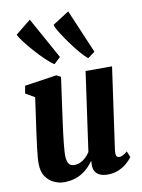

<svg xmlns="http://www.w3.org/2000/svg" viewBox="-97 -960 765 1036"><g transform="rotate(-10 285.0 -442.0)"><path d="M168 10Q143.5 10 116.2 -1.8Q89 -13.5 69.8 -40.8Q50.5 -68 50.5 -114Q50.5 -130.5 52.5 -152.8Q54.5 -175 57.5 -199.5Q60.5 -224 63.8 -247.8Q67 -271.5 69.5 -290.5L94.5 -469L44.5 -498L52 -539.5L227.5 -565.5L251 -553L219 -322Q213.5 -284 209.8 -252.5Q206 -221 203.5 -196.8Q201 -172.5 200 -156.5Q199 -140.5 199 -133Q199 -112 203.5 -98.5Q208 -85 216.8 -78.5Q225.5 -72 238.5 -72Q257 -72 272.8 -79Q288.5 -86 301.8 -98.8Q315 -111.5 326 -127.5L387 -561H532L468.5 -110.5Q466.5 -93.5 470 -83Q473.5 -72.5 487 -72.5Q494 -72.5 504.5 -77.2Q515 -82 530.5 -95.5L544 -61.5Q532.5 -45.5 513 -28.8Q493.5 -12 467.5 -1Q441.5 10 408 10Q378.5 10 360.5 -0.5Q342.5 -11 336 -29Q334 -33.5 333.2 -39Q332.5 -44.5 332 -50.2Q331.5 -56 332 -62.2Q332.5 -68.5 333 -75.5L331 -76.5Q320 -61 305 -45.5Q290 -30 270.2 -17.5Q250.5 -5 225 2.5Q199.5 10 168 10ZM228.5 -626.5Q210.5 -637 183.5 -662.8Q156.5 -688.5 129 -719.5Q101.5 -750.5 80.8 -777.8Q60 -805 55 -818.5L138.5 -886L264 -659.5ZM413.5 -626.5Q397 -639 372.5 -667.5Q348 -696 323.8 -729.8Q299.5 -763.5 281.5 -792.5Q263.5 -821.5 260 -836L350.5 -894L452 -655.5Z"/></g></svg>

Font: Merriweather 24pt SemiCondensed Black
Style: Italic
Weight: 900
Width: 4
Italic angle: -7.8°
Designer: Eben Sorkin
Foundry: Eben Sorkin
Version: Version 2.101